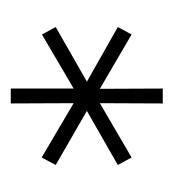

<svg xmlns="http://www.w3.org/2000/svg" viewBox="-4 -758 316 348"><g transform="rotate(-90 154.0 -584.0)"><path d="M167.5 -447H140.5L141 -561L42.5 -503.5L29 -528.5L127 -584.5L29 -641L42.5 -666.5L141 -608.5L140.5 -722.5H167.5V-608.5L265.5 -666L279 -641L180 -584.5L279 -528.5L265.5 -503.5L167 -561Z"/></g></svg>

Font: Argentum Novus ExtraLight
Style: Regular
Weight: 250
Designer: Julieta Ulanovsky (font) & Cristiano Sobral (main changes)
Foundry: Julieta Ulanovsky (font) & Cristiano Sobral (main changes)
Version: Version 3.00;November 27, 2020;FontCreator 13.0.0.2655 64-bi